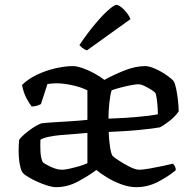

<svg xmlns="http://www.w3.org/2000/svg" viewBox="-20 -773 791 793"><path d="M212 0Q197 0 176 -6.5Q155 -13 134 -22.5Q113 -32 96.5 -42Q80 -52 75 -58Q67 -67 62 -92.5Q57 -118 57 -151Q57 -175 59 -194Q60 -199 71 -209.5Q82 -220 97.5 -232Q113 -244 128.5 -253Q144 -262 154 -264Q169 -266 203.5 -268Q238 -270 276 -272.5Q314 -275 341 -278V-400Q315 -413 278.5 -421Q242 -429 212 -429Q202 -429 193 -428Q184 -427 176 -426L149 -343Q145 -341 136.5 -337.5Q128 -334 111 -333Q101 -345 89 -368Q77 -391 71 -422Q96 -447 133 -464.5Q170 -482 209.5 -491Q249 -500 281 -500Q297 -500 321.5 -491.5Q346 -483 370.5 -469.5Q395 -456 411 -443Q447 -463 493 -481.5Q539 -500 580 -500Q596 -500 621 -489Q646 -478 667.5 -463Q689 -448 697 -438Q703 -429 707.5 -407Q712 -385 715 -359Q718 -333 718 -313Q704 -292 679.5 -273Q655 -254 640 -247Q613 -242 557 -236.5Q501 -231 429 -228Q430 -194 434.5 -165.5Q439 -137 445 -129Q451 -123 471.5 -109.5Q492 -96 516 -84Q540 -72 555 -72Q570 -72 598.5 -77Q627 -82 654.5 -88Q682 -94 694 -97Q706 -86 706 -70Q678 -46 634.5 -23Q591 0 543 0Q512 0 479 -12.5Q446 -25 419 -42Q392 -59 378 -71Q346 -47 302.5 -23.5Q259 0 212 0ZM428 -283Q490 -285 546.5 -290Q603 -295 632 -301Q632 -322 629.5 -348.5Q627 -375 622 -389Q619 -393 606 -401.5Q593 -410 577.5 -417.5Q562 -425 551 -425Q540 -425 517.5 -420.5Q495 -416 473 -410Q451 -404 441 -400Q435 -381 431.5 -347Q428 -313 428 -283ZM237 -72Q248 -72 268 -76.5Q288 -81 308.5 -87Q329 -93 341 -99V-224Q321 -222 292.5 -220Q264 -218 234.5 -215.5Q205 -213 181.5 -208Q158 -203 147 -196Q146 -176 147 -149.5Q148 -123 156 -104Q164 -96 189.5 -84Q215 -72 237 -72ZM339 -565Q329 -568 320.5 -575Q312 -582 308 -587Q341 -636 372.5 -673.5Q404 -711 428 -732Q452 -753 461 -753Q468 -753 480 -744Q492 -735 503 -721Q514 -707 519 -694Z"/></svg>

Font: Texturina
Style: Regular
Weight: 400
Designer: Guillermo Torres Carreño
Foundry: Omnibus-Type
Version: Version 1.002; ttfautohint (v1.8.3)